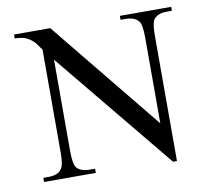

<svg xmlns="http://www.w3.org/2000/svg" viewBox="-76 -748 931 845"><g transform="rotate(-10 390.0 -325.5)"><path d="M741.2 -644.5H718.3Q675.3 -644.5 658.7 -619.6Q648.4 -603 648.4 -547.4V10.7H630.9L192.9 -522.5V-115.7Q192.9 -54.2 206.5 -38.6Q225.1 -18.6 264.6 -18.6H287.6V0H56.2V-18.6H79.1Q123.5 -18.6 139.2 -43.9Q150.9 -59.6 150.9 -115.7V-575.7Q144.5 -583 133.3 -599.6Q122.1 -616.2 100.1 -630.4Q78.1 -644.5 39.1 -644.5V-662.1H200.7L605 -165.5V-547.4Q605 -610.4 591.3 -623.5Q573.2 -644.5 533.7 -644.5H511.7V-662.1H741.2Z"/></g></svg>

Font: BabelStone Englisc
Style: Regular
Weight: 400
Designer: Andrew West
Foundry: BabelStone
Version: Version 1.000 June 24, 2023